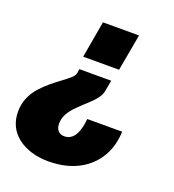

<svg xmlns="http://www.w3.org/2000/svg" viewBox="-138 -628 815 900"><g transform="rotate(20 270.0 -178.0)"><path d="M204 172Q157 172 118 160Q79 148 50 125.5Q21 103 6 71.5Q-9 40 -9 2Q-9 -37 4.5 -68.5Q18 -100 40.5 -125Q63 -150 88 -170.5Q113 -191 135.5 -207.5Q158 -224 173 -237.5Q188 -251 190 -263L193 -284H352L343 -234Q340 -214 328 -196.5Q316 -179 298.5 -162.5Q281 -146 262.5 -129Q244 -112 227.5 -94Q211 -76 201 -55.5Q191 -35 191 -11Q191 3 196 13.5Q201 24 210.5 30Q220 36 234 36Q250 36 262 29Q274 22 282.5 10Q291 -2 296.5 -18.5Q302 -35 305 -54Q306 -60 306.5 -65.5Q307 -71 308 -77H482Q480 -29 466 9.5Q452 48 427 78.5Q402 109 368 130Q334 151 292.5 161.5Q251 172 204 172ZM190 -345 222 -528H402L369 -345Z"/></g></svg>

Font: Archivo SemiCondensed Black
Style: Italic
Weight: 900
Width: 4
Italic angle: -10°
Designer: Hector Gatti
Foundry: Omnibus-Type
Version: Version 2.001